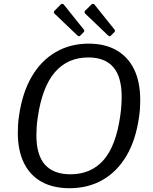

<svg xmlns="http://www.w3.org/2000/svg" viewBox="-20 -982 804 1012"><path d="M347 10Q260 10 199.1 -23.8Q138.3 -57.6 106.1 -123.1Q73.9 -188.7 73.9 -282.1Q73.9 -303.4 75.3 -326.1Q76.6 -348.7 80.3 -372Q97.8 -494 147.5 -578.6Q197.2 -663.2 274 -707.6Q350.8 -752 447.4 -752Q533.1 -752 593.9 -717.2Q654.8 -682.4 687 -616.2Q719.2 -550 719.2 -454.2Q719.2 -433.6 717.8 -411.1Q716.4 -388.6 712.7 -364.5Q696 -244.6 646.6 -160.8Q597.1 -77.1 520.8 -33.6Q444.5 10 347 10ZM351.5 -63.4Q460.8 -63.4 526.4 -139Q591.9 -214.6 614 -372.7Q618 -400.2 619.6 -425.1Q621.3 -449.9 621.3 -471.7Q621.3 -577.2 577.1 -628.2Q532.9 -679.2 445.3 -679.2Q336.7 -679.2 269.4 -601.4Q202.1 -523.6 179.1 -363.7Q175.1 -337.9 173.4 -314Q171.8 -290.1 171.8 -269.4Q171.8 -164.7 217 -114Q262.2 -63.4 351.5 -63.4ZM301.1 -959.3Q304.5 -962.4 309.5 -961.6Q314.4 -960.7 316.3 -957.9L420.7 -827.5Q423.5 -824.9 424.3 -821.2Q425.1 -817.4 421.7 -813.3L403 -794.3Q398.9 -789.7 394.9 -791.3Q391 -792.8 386 -796.9L271.9 -905.9Q258.4 -916.1 267.4 -925.2ZM462.9 -959.3Q466.3 -962.4 471.2 -961.6Q476.2 -960.7 478 -957.9L582.4 -827.5Q585.3 -824.9 586 -820.8Q586.8 -816.7 583.4 -813.3L564.7 -794.3Q560.6 -789.7 556.7 -791.3Q552.7 -792.8 547.8 -796.9L433.6 -905.9Q420.1 -916.9 429.2 -925.9Z"/></svg>

Font: Libre Franklin Thin
Style: Italic
Weight: 100
Italic angle: -8°
Designer: Pablo Impallari, Rodrigo Fuenzalida, Nhung Nguyen
Foundry: Impallari Type
Version: Version 3.000